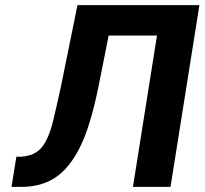

<svg xmlns="http://www.w3.org/2000/svg" viewBox="-20 -731 800 751"><path d="M25 0H61C149 0 206 -31 251 -88C309 -162 339 -266 365 -391L405 -592H594L500 0H647L760 -711H283L218 -391C207 -340 197 -297 189 -263C181 -229 171 -201 160 -180C139 -140 112 -122 63 -118H44Z"/></svg>

Font: Asimov Pro
Style: BdObl
Weight: 700
Designer: Google
Version: Version 2.000980; 2014